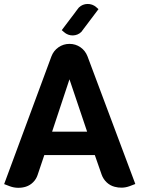

<svg xmlns="http://www.w3.org/2000/svg" viewBox="-20 -928 713 950"><path d="M425.3 -827.1Q417.5 -816.9 409.9 -806.6Q402.3 -796.4 396.2 -788.6Q390.1 -780.8 386.5 -775.6Q382.8 -770.5 382.8 -770.5Q374 -761.7 363 -757.3Q352.1 -752.9 340.3 -752.7Q328.6 -752.4 317.4 -756.6Q306.2 -760.7 296.9 -769L285.6 -778.8L327.6 -834.5Q335.4 -844.7 343 -854.7Q350.6 -864.7 356.4 -872.8Q362.3 -880.9 366.2 -885.7Q370.1 -890.6 370.1 -890.6Q378.9 -899.4 389.9 -903.8Q400.9 -908.2 412.6 -908.4Q424.3 -908.7 435.5 -904.8Q446.8 -900.9 456.1 -892.6L467.3 -882.8ZM649.4 -17.6 621.1 -6.8Q602.5 0 583.5 0.5Q564.5 1 546.9 -3.9Q524.4 -9.8 507.6 -25.9Q490.7 -42 482.9 -64L449.2 -160.6H199.2L166 -62Q159.2 -41.5 144 -26.4Q128.9 -11.2 108.4 -4.4Q89.8 1.5 69.3 1.2Q48.8 1 28.8 -6.3L0.5 -17.1H1H0.5L234.4 -648.9Q245.1 -677.2 269.5 -694.1Q293.9 -710.9 323.7 -710.9Q354 -710.9 378.2 -694.1Q402.3 -677.2 413.1 -648.9L649.4 -18.1H648.9V-17.6ZM323.7 -535.6 237.8 -276.4H411.1Z"/></svg>

Font: Millunium
Style: Bold
Weight: 700
Designer: kolcsarzsolt
Foundry: Kolcsar Szilard Zsolt
Version: Version 2.000980; 2016